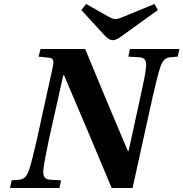

<svg xmlns="http://www.w3.org/2000/svg" viewBox="-20 -936 913 956"><path d="M385 -886 497 -764C511 -749 524 -736 542 -736C559 -736 576 -749 594 -762L766 -886L749 -916L598 -854C579 -846 566 -841 556 -841C544 -841 534 -845 515 -856L409 -916ZM30 0H276L284 -38L230 -41C202 -43 193 -58 196 -91C200 -126 208 -165 223 -239L295 -561H299C379 -374 458 -187 536 0H640L740 -453C757 -528 767 -567 778 -601C789 -635 804 -649 828 -651L865 -654L873 -692H627L619 -654L673 -651C702 -649 710 -634 707 -601C704 -566 695 -527 679 -453L620 -183H617C545 -353 474 -522 404 -692H182L172 -654L222 -649C250 -647 249 -630 241 -594L163 -239C146 -164 136 -125 125 -91C114 -57 99 -43 75 -41L38 -38Z"/></svg>

Font: Heuristica
Style: Bold Italic
Weight: 700
Italic angle: -13°
Version: Version 1.0.1